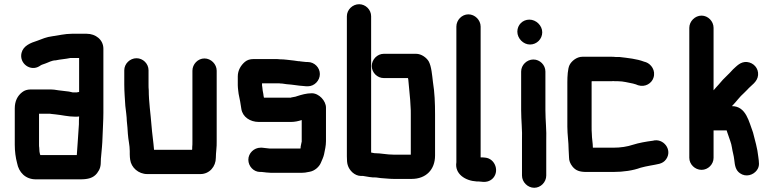

<svg xmlns="http://www.w3.org/2000/svg" viewBox="-20 -787 3667 910"><path d="M166 -87C165 -92 165 -96 165 -101V-248H211C215 -248 219 -248 223 -247L242 -245C273 -242 303 -234 336 -234C343 -234 349 -234 355 -235C354 -222 354 -210 354 -198C350 -146 348 -99 344 -52H171C167 -64 166 -74 166 -87ZM344 -349H325C320 -350 314 -351 307 -353C290 -355 274 -357 257 -359L237 -362C228 -363 219 -363 210 -363H125C110 -363 96 -359 85 -350C63 -333 50 -308 50 -273V-101C50 -70 54 -40 61 -14C69 29 100 63 150 63H360C397 63 422 57 440 34C455 14 458 0 458 -27C458 -31 458 -36 459 -43C462 -77 465 -102 466 -139C467 -174 470 -216 470 -252V-556C470 -599 433 -627 391 -627H321C287 -627 257 -619 227 -615C201 -612 178 -602 157 -594C125 -584 90 -570 82 -536C70 -486 125 -446 168 -474C170 -475 176 -480 178 -480C183 -482 189 -484 195 -486C210 -491 225 -501 244 -501C266 -506 290 -507 313 -512H355V-351C352 -351 348 -350 344 -349Z M569 -454V-386C569 -353 572 -318 574 -285C576 -267 581 -232 581 -214C582 -204 583 -194 584 -183L586 -153C588 -123 595 -99 595 -71V-56C595 -46 596 -37 597 -30C602 7 636 38 678 38H930C973 38 1003 2 1003 -39C1003 -64 1008 -90 1007 -118V-452C1007 -483 980 -510 949 -510C918 -510 892 -483 892 -452V-116C892 -106 892 -97 891 -90V-83C891 -80 891 -78 890 -77H710V-78C707 -116 701 -153 698 -193C694 -247 685 -304 685 -360C684 -369 684 -377 684 -386V-454C684 -485 658 -511 627 -511C596 -511 569 -485 569 -454Z M1410 -218V-118C1410 -115 1410 -113 1409 -112L1405 -92C1405 -89 1405 -86 1404 -83H1258C1247 -84 1232 -86 1222 -87H1215C1184 -87 1157 -61 1157 -30C1157 1 1182 28 1213 28H1220C1229 28 1239 31 1250 31C1258 32 1266 32 1273 32H1399C1408 32 1417 32 1426 31L1448 27C1471 23 1493 4 1501 -16C1506 -28 1513 -42 1516 -56C1520 -76 1525 -96 1525 -118V-277C1525 -309 1492 -345 1458 -345C1432 -345 1409 -338 1387 -331C1382 -329 1378 -328 1376 -328C1371 -327 1366 -326 1360 -325C1360 -324 1359 -324 1358 -324H1231C1230 -329 1228 -338 1228 -342C1227 -347 1226 -353 1225 -358L1223 -376C1222 -379 1222 -381 1222 -383V-392H1304C1309 -391 1313 -391 1317 -391L1338 -388L1360 -386C1373 -385 1387 -382 1399 -381C1409 -381 1423 -378 1432 -378H1439C1470 -378 1496 -405 1496 -436C1496 -467 1470 -493 1439 -493H1432C1424 -493 1411 -496 1404 -496C1401 -497 1398 -497 1394 -497L1373 -500C1351 -502 1330 -506 1306 -506C1299 -507 1293 -507 1286 -507H1181C1165 -507 1152 -503 1141 -494C1122 -478 1107 -454 1107 -425V-383C1107 -375 1108 -367 1109 -358L1111 -342C1116 -319 1121 -293 1124 -270C1130 -233 1165 -209 1207 -209H1358C1378 -209 1394 -213 1410 -218Z M1799 -417H1914C1914 -414 1914 -412 1915 -411C1917 -382 1922 -345 1924 -314L1926 -280C1927 -270 1927 -259 1927 -246V-54H1846C1812 -54 1786 -61 1755 -61C1750 -62 1744 -63 1739 -64V-710C1739 -741 1713 -767 1682 -767C1651 -767 1624 -741 1624 -710V-46C1624 -28 1625 -14 1628 -5C1635 20 1660 47 1692 47H1701C1720 50 1742 55 1761 54H1762C1767 55 1775 56 1784 57C1803 58 1826 61 1846 61H1931C1999 61 2042 17 2042 -50V-244C2042 -299 2040 -349 2032 -398C2028 -431 2025 -472 2012 -496C2002 -513 1978 -532 1952 -532H1799C1768 -532 1742 -505 1742 -474C1742 -443 1768 -417 1799 -417Z M2143 -661V-18C2134 37 2185 70 2239 73C2246 73 2252 73 2259 74L2270 75C2286 76 2300 72 2312 62C2350 29 2328 -36 2279 -40L2268 -41H2258V-661C2258 -692 2231 -719 2200 -719C2169 -719 2143 -692 2143 -661Z M2450 -448V-265C2450 -217 2456 -168 2454 -122V45C2454 76 2481 103 2512 103C2543 103 2569 76 2569 45V-121C2571 -168 2565 -217 2565 -265V-448C2565 -479 2539 -505 2508 -505C2477 -505 2450 -479 2450 -448ZM2432 -637C2432 -605 2460 -576 2492 -576C2524 -576 2550 -602 2550 -634C2550 -666 2521 -694 2489 -694C2457 -694 2432 -669 2432 -637Z M2677 -40C2677 -26 2682 -12 2693 2C2709 22 2728 28 2760 28H2886C2935 28 2981 21 3016 8C3029 4 3046 1 3061 -2C3094 -9 3120 -8 3137 -32C3169 -77 3124 -134 3074 -120C3043 -116 3008 -110 2980 -101C2953 -92 2922 -87 2886 -87H2790C2790 -109 2785 -131 2785 -154C2784 -163 2784 -174 2784 -187V-398C2784 -401 2784 -402 2785 -402H2878C2883 -403 2889 -403 2895 -402H2910C2934 -402 2958 -395 2980 -391L2994 -387L3004 -383C3039 -372 3069 -393 3077 -418C3089 -453 3066 -483 3042 -492L3032 -495C2998 -508 2957 -512 2915 -517H2897C2890 -518 2884 -518 2878 -518H2740C2713 -518 2688 -497 2679 -478C2671 -461 2669 -425 2669 -398V-187C2669 -148 2675 -114 2675 -79C2675 -67 2677 -53 2677 -40Z M3305 -713C3274 -713 3247 -686 3247 -655V-39C3247 -8 3274 18 3305 18C3336 18 3362 -8 3362 -39V-169H3424C3426 -161 3428 -158 3431 -148C3437 -128 3446 -110 3449 -88C3452 -67 3458 -50 3460 -30C3463 -1 3467 20 3487 34C3515 54 3550 43 3567 20C3582 0 3577 -19 3574 -44C3570 -84 3558 -123 3549 -159C3530 -208 3517 -284 3449 -284C3470 -305 3485 -328 3507 -347L3522 -362C3540 -383 3570 -398 3573 -431C3576 -464 3551 -490 3521 -493C3490 -496 3472 -474 3454 -458C3449 -453 3445 -448 3441 -444L3406 -409C3399 -401 3392 -393 3386 -386C3380 -379 3369 -368 3362 -359V-655C3362 -686 3336 -713 3305 -713Z"/></svg>

Font: Electronic
Style: UltHv
Weight: 900
Version: Version 1.011